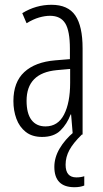

<svg xmlns="http://www.w3.org/2000/svg" viewBox="-20 -628 431 802"><path d="M195 -608Q264 -608 294.5 -563.5Q325 -519 325 -426V-66H284L277 -150H275Q260 -110 232.5 -83Q205 -56 156 -56Q114 -56 87.5 -77Q61 -98 48.5 -132Q36 -166 36 -206Q36 -285 81.5 -327Q127 -369 211 -376L272 -381V-424Q272 -499 252.5 -530.5Q233 -562 189 -562Q168 -562 143.5 -555Q119 -548 91 -531L73 -573Q130 -608 195 -608ZM217 -335Q91 -323 91 -207Q91 -154 111.5 -127Q132 -100 170 -100Q222 -100 247.5 -149.5Q273 -199 273 -282V-340ZM254 60Q254 113 299 113Q309 113 318 111.5Q327 110 332 108V147Q315 154 291 154Q207 154 207 69Q207 30 229 -7.5Q251 -45 289 -77L322 -66Q286 -31 270 -1.5Q254 28 254 60Z"/></svg>

Font: Noto Sans Malayalam UI ExtraCondensed Light
Style: Regular
Weight: 300
Width: 2
Designer: Jelle Bosma - Monotype Design Team
Foundry: Monotype Imaging Inc.
Version: Version 2.104; ttfautohint (v1.8.4.7-5d5b)